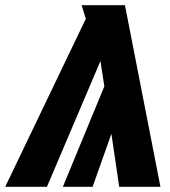

<svg xmlns="http://www.w3.org/2000/svg" viewBox="-79 -716 651 736"><path d="M536 0H378L348 -203L276 0H162L321 -385L306 -482L101 0H-59L250 -644L234 -696H400Z"/></svg>

Font: Fira Sans Condensed Black
Style: Italic
Weight: 900
Width: 3
Italic angle: -8°
Designer: Carrois Corporate & Edenspiekermann AG
Foundry: Carrois Corporate GbR & Edenspiekermann AG
Version: Version 4.203